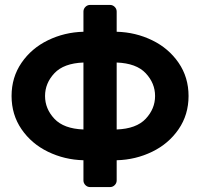

<svg xmlns="http://www.w3.org/2000/svg" viewBox="-20 -740 813 780"><path d="M446 -712C440.7 -717.3 434.3 -720 427 -720H346C338.7 -720 332.3 -717.3 327 -712C321.7 -706.7 319 -700.3 319 -693V-611C267.7 -609.7 219.7 -598.2 175 -576.5C130.3 -554.8 94.5 -524.3 67.5 -485C40.5 -445.7 27 -400.7 27 -350C27 -299.3 40.5 -254.3 67.5 -215C94.5 -175.7 130.3 -145.2 175 -123.5C219.7 -101.8 267.7 -90.3 319 -89V-7C319 0.3 321.7 6.7 327 12C332.3 17.3 338.7 20 346 20H427C434.3 20 440.7 17.3 446 12C451.3 6.7 454 0.3 454 -7V-89C505.3 -90.3 553.3 -101.8 598 -123.5C642.7 -145.2 678.5 -175.7 705.5 -215C732.5 -254.3 746 -299.3 746 -350C746 -400.7 732.5 -445.7 705.5 -485C678.5 -524.3 642.7 -554.8 598 -576.5C553.3 -598.2 505.3 -609.7 454 -611V-693C454 -700.3 451.3 -706.7 446 -712ZM201 -442.5C226.3 -469.5 265.7 -484 319 -486V-214C265.7 -216 226.3 -230.5 201 -257.5C175.7 -284.5 163 -315.3 163 -350C163 -384.7 175.7 -415.5 201 -442.5ZM454 -214V-486C507.3 -484 546.7 -469.5 572 -442.5C597.3 -415.5 610 -384.7 610 -350C610 -315.3 597.3 -284.5 572 -257.5C546.7 -230.5 507.3 -216 454 -214Z"/></svg>

Font: Rubik
Style: Regular
Weight: 500
Designer: Hubert & Fischer
Foundry: Hubert & Fischer
Version: Version 1.100